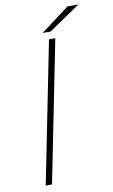

<svg xmlns="http://www.w3.org/2000/svg" viewBox="-98 -943 584 993"><g transform="rotate(-10 194.0 -446.5)"><path d="M59 0 207 -742H240L92 0ZM180 -780 331 -893H388L222 -780Z"/></g></svg>

Font: Montserrat ExtraLight
Style: Italic
Weight: 200
Italic angle: -11.3°
Designer: Julieta Ulanovsky
Foundry: Julieta Ulanovsky
Version: Version 9.000; ttfautohint (v1.8.4.7-5d5b)